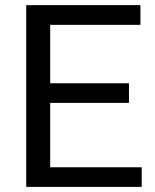

<svg xmlns="http://www.w3.org/2000/svg" viewBox="-20 -731 608 751"><path d="M484.4 -328.6H176.3V-76.7H534.2V0H82.5V-710.9H529.3V-633.8H176.3V-405.3H484.4Z"/></svg>

Font: RobotoInd
Style: Regular
Weight: 400
Designer: Google
Version: Version 2.001101; 2014